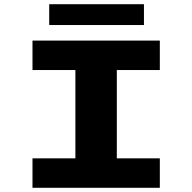

<svg xmlns="http://www.w3.org/2000/svg" viewBox="-20 -893 915 913"><path d="M134.5 0V-140H338.5V-560H134.5V-700H740V-560H535.5V-140H740V0ZM214 -774V-873H664.5V-774Z"/></svg>

Font: Trispace SemiExpanded ExtraBold
Style: Regular
Weight: 800
Width: 6
Designer: Tyler Finck
Foundry: Etcetera Type Company
Version: Version 1.210; ttfautohint (v1.8.3)